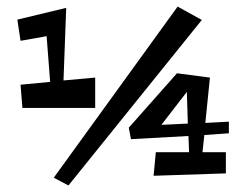

<svg xmlns="http://www.w3.org/2000/svg" viewBox="-20 -591 757 589"><path d="M672.9 -59.1 451.2 -51.8 458 -124H560.1L558.1 -173.8L381.8 -164.1L375 -199.2L522.9 -366.2L624 -353L609.9 -213.9L682.1 -217.8V-182.1L606.9 -176.8L601.1 -124H672.9ZM599.1 -529.8 189.9 -22 145 -45.9 524.9 -570.8ZM272 -259.8H48.8L43 -331.1L133.8 -339.8L123 -480L43 -465.8L33.2 -530.8L183.1 -566.9L174.8 -344.2L272 -353ZM475.1 -208 556.2 -211.9 553.2 -309.1Z"/></svg>

Font: Peralta
Style: Regular
Weight: 400
Designer: Astigmatic (AOETI)
Foundry: Astigmatic (AOETI)
Version: Version 1.000